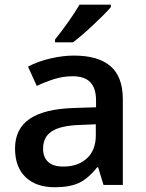

<svg xmlns="http://www.w3.org/2000/svg" viewBox="-20 -786 620 816"><path d="M419.9 0 397 -75.2H393.1Q354 -25.9 314.5 -8.1Q274.9 9.8 212.9 9.8Q133.3 9.8 88.6 -33.2Q43.9 -76.2 43.9 -154.8Q43.9 -238.3 106 -280.8Q168 -323.2 294.9 -327.1L388.2 -330.1V-358.9Q388.2 -410.6 364 -436.3Q339.8 -461.9 289.1 -461.9Q247.6 -461.9 209.5 -449.7Q171.4 -437.5 136.2 -420.9L99.1 -502.9Q143.1 -525.9 195.3 -537.8Q247.6 -549.8 293.9 -549.8Q397 -549.8 449.5 -504.9Q502 -460 502 -363.8V0ZM249 -78.1Q311.5 -78.1 349.4 -113Q387.2 -147.9 387.2 -210.9V-257.8L317.9 -254.9Q236.8 -252 200 -227.8Q163.1 -203.6 163.1 -153.8Q163.1 -117.7 184.6 -97.9Q206.1 -78.1 249 -78.1ZM213.9 -606V-618.2Q241.7 -652.3 271.2 -694.3Q300.8 -736.3 317.9 -766.1H451.2V-755.9Q425.8 -726.1 375.2 -679Q324.7 -631.8 290 -606Z"/></svg>

Font: f2_25842          
Style: Regular
Weight: 600
Foundry: Ascender Corporation
Version: Version 1.10